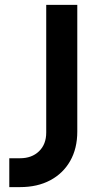

<svg xmlns="http://www.w3.org/2000/svg" viewBox="-20 -765 403 785"><path d="M18 0V-118H62Q110 -118 139.5 -146.5Q169 -175 169 -223V-745H296V-227Q296 -158 267 -107Q238 -56 185.5 -28Q133 0 62 0Z"/></svg>

Font: Plus Jakarta Display Medium
Style: Regular
Weight: 500
Designer: Gumpita Rahayu
Foundry: Tokotype Studio
Version: Version 1.000